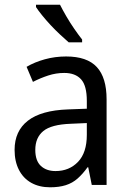

<svg xmlns="http://www.w3.org/2000/svg" viewBox="-20 -786 548 816"><path d="M261 -546Q350 -546 391.5 -501Q433 -456 433 -364V0H370L355 -75H352Q332 -47 310 -27.5Q288 -8 259.5 1Q231 10 193 10Q147 10 113 -9Q79 -28 60.5 -64Q42 -100 42 -149Q42 -229 98.5 -273Q155 -317 269 -321L349 -324V-357Q349 -422 324.5 -449Q300 -476 253 -476Q218 -476 184.5 -465Q151 -454 120 -438L93 -502Q127 -522 170.5 -534Q214 -546 261 -546ZM281 -260Q198 -257 164 -229Q130 -201 130 -149Q130 -103 153.5 -81Q177 -59 216 -59Q274 -59 311.5 -98Q349 -137 349 -213V-263ZM235 -766Q246 -744 262 -716.5Q278 -689 296 -663Q314 -637 329 -618V-606H272Q256 -620 235.5 -639Q215 -658 195 -679.5Q175 -701 158.5 -721.5Q142 -742 133 -756V-766Z"/></svg>

Font: Noto Sans Hebrew SemiCondensed
Style: Regular
Weight: 400
Width: 4
Designer: Monotype Design Team
Foundry: Monotype Imaging Inc.
Version: Version 2.003